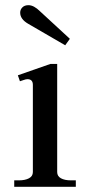

<svg xmlns="http://www.w3.org/2000/svg" viewBox="-20 -722 348 742"><path d="M89 -630Q58 -648 58 -673Q58 -685 66.5 -693.5Q75 -702 90 -702Q111 -702 135 -678L250 -572L232 -547ZM35 -25H53Q77 -25 92 -33Q107 -41 107 -57V-394Q107 -416 86 -416Q80 -416 70.5 -412.5Q61 -409 57 -408L49 -431L175 -475H201V-57Q201 -41 215.5 -33Q230 -25 254 -25H273V0H35Z"/></svg>

Font: TavirajRegular
Style: Regular
Weight: 400
Designer: Katatrad Team
Foundry: CadsonDemak
Version: Version 1.001